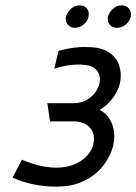

<svg xmlns="http://www.w3.org/2000/svg" viewBox="-20 -687 510 718"><path d="M278 -667Q261 -667 246 -654.5Q231 -642 227 -625Q223 -608 233 -595.5Q243 -583 260 -583Q278 -583 293 -595.5Q308 -608 311 -625Q315 -642 305.5 -654.5Q296 -667 278 -667ZM435 -667Q418 -667 403 -654.5Q388 -642 384 -625Q380 -607 390 -595Q400 -583 417 -583Q435 -583 450 -595Q465 -607 469 -625Q472 -642 462.5 -654.5Q453 -667 435 -667ZM183 -430Q208 -438 228 -441.5Q248 -445 265.5 -445.5Q283 -446 300 -444Q316 -442 327 -436Q338 -430 344.5 -420.5Q351 -411 353 -399.5Q355 -388 352 -375Q348 -357 335 -340Q322 -323 301.5 -312Q281 -301 254 -301H157L167 -233H257Q272 -233 286.5 -228.5Q301 -224 312.5 -213.5Q324 -203 329 -186.5Q334 -170 329 -147Q323 -123 304 -103Q285 -83 256 -71.5Q227 -60 191 -60Q168 -60 146 -64Q124 -68 103 -74.5Q82 -81 62 -90L27 -23Q60 -7 103 2Q146 11 190 11Q252 11 296.5 -11.5Q341 -34 368 -70Q395 -106 404 -146Q413 -188 398.5 -224.5Q384 -261 352 -276Q372 -287 388 -304Q404 -321 415.5 -342Q427 -363 430 -384Q435 -415 425 -444Q415 -473 386 -492Q357 -511 305 -511Q281 -512 255 -508.5Q229 -505 199 -497Z"/></svg>

Font: Advent Pro Medium
Style: Italic
Weight: 500
Italic angle: -12°
Version: Version 3.000